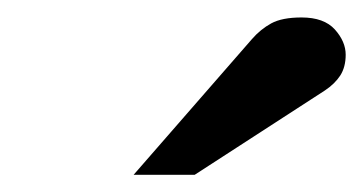

<svg xmlns="http://www.w3.org/2000/svg" viewBox="-20 -752 418 221"><path d="M377.9 -689Q377.9 -674.8 371.6 -665Q365.2 -655.3 354 -647.9L204.1 -550.8H133.8L270 -707Q279.8 -718.3 292.2 -725.1Q304.7 -731.9 327.1 -731.9Q353 -731.9 365.5 -718Q377.9 -704.1 377.9 -689Z"/></svg>

Font: Charis
Style: Italic
Weight: 400
Italic angle: -11°
Designer: Walt Agee, Miriam Martin, Annie Olsen, Victor Gaultney, Lorna Priest, Alan Ward, Bob Hallissy, Martin Hosken, Sharon Cor
Foundry: SIL Global
Version: Version 7.000